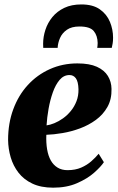

<svg xmlns="http://www.w3.org/2000/svg" viewBox="-20 -835 530 866"><path d="M448.5 -103.5Q435 -83 404.5 -56Q374 -29 327.5 -8.8Q281 11.5 220 11.5Q165 11.5 126.2 -6.8Q87.5 -25 63.5 -56Q39.5 -87 28.2 -125.5Q17 -164 16.5 -204Q16.5 -279 39.8 -342Q63 -405 105.2 -451.2Q147.5 -497.5 204.8 -523.2Q262 -549 329 -549Q383.5 -549 417 -533.8Q450.5 -518.5 466.5 -492.5Q482.5 -466.5 483 -434Q484 -387 464.5 -352.5Q445 -318 412.5 -294.2Q380 -270.5 341 -256Q302 -241.5 262 -234.8Q222 -228 189 -227Q187.5 -191 192.5 -161.5Q197.5 -132 209.2 -111.2Q221 -90.5 239.8 -79Q258.5 -67.5 284.5 -67.5Q319.5 -67.5 346 -79Q372.5 -90.5 392 -107.8Q411.5 -125 425 -141.5ZM293.5 -496.5Q267.5 -496.5 249 -474.8Q230.5 -453 218.2 -418.2Q206 -383.5 199 -344Q192 -304.5 190 -269.5Q206 -271.5 225.5 -279.5Q245 -287.5 264.2 -301.2Q283.5 -315 299.5 -334.5Q315.5 -354 325 -378.5Q334.5 -403 334 -432.5Q333 -467 322.2 -481.8Q311.5 -496.5 293.5 -496.5ZM175 -619Q175 -623.5 174.8 -627.5Q174.5 -631.5 174.5 -637.5Q174.5 -669 184.8 -700.5Q195 -732 216.2 -758Q237.5 -784 270 -799.5Q302.5 -815 347 -815Q399 -815 430.2 -793Q461.5 -771 475.8 -736.5Q490 -702 490 -665Q490 -649.5 488 -638.5Q486 -627.5 484 -619H418.5Q419 -623.5 419.8 -628.8Q420.5 -634 420.5 -641Q420 -674 403 -694.8Q386 -715.5 338.5 -715.5Q303 -715.5 281.8 -700.8Q260.5 -686 250.8 -663.8Q241 -641.5 240 -619Z"/></svg>

Font: Merriweather 72pt Black
Style: Italic
Weight: 900
Italic angle: -7.8°
Version: Version 2.101